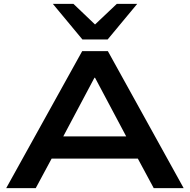

<svg xmlns="http://www.w3.org/2000/svg" viewBox="-20 -968 977 988"><path d="M12 0 403 -705H535L925 0H771L665 -197L733 -152H202L270 -197L164 0ZM466 -568 288 -233 251 -266H684L647 -233L469 -568ZM404 -765 252 -948H358L469 -842L581 -948H686L534 -765Z"/></svg>

Font: Nunito Sans 10pt Expanded
Style: Bold
Weight: 700
Width: 7
Designer: Vernon Adams
Foundry: Vernon Adams
Version: Version 3.101;gftools[0.9.27]